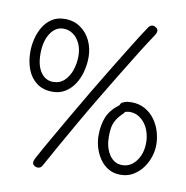

<svg xmlns="http://www.w3.org/2000/svg" viewBox="-94 -932 1043 1076"><g transform="rotate(10 427.0 -393.5)"><path d="M654 14Q614 14 584 -4.5Q554 -23 534.5 -52.5Q515 -82 505.5 -115.5Q496 -149 496 -182Q496 -241 514 -286Q532 -331 581 -368Q588 -373 593 -375Q598 -377 602 -377Q610 -377 617 -371.5Q624 -366 624 -355Q624 -347 620 -338.5Q616 -330 610 -325Q586 -302 573.5 -280Q561 -258 557.5 -235Q554 -212 554 -185Q554 -156 560.5 -130.5Q567 -105 580 -84.5Q593 -64 611.5 -52.5Q630 -41 655 -41Q687 -41 711.5 -60Q736 -79 751 -112Q766 -145 766 -187Q766 -216 758 -244Q750 -272 734.5 -293.5Q719 -315 696.5 -328.5Q674 -342 646 -342Q639 -342 630.5 -340Q622 -338 613 -336Q598 -333 590 -341Q582 -349 582 -362Q582 -383 602 -389Q613 -394 623.5 -395.5Q634 -397 646 -397Q689 -397 722.5 -378.5Q756 -360 778.5 -329.5Q801 -299 812.5 -261.5Q824 -224 824 -186Q824 -152 812.5 -116.5Q801 -81 779 -52Q757 -23 726 -4.5Q695 14 654 14ZM200 -378Q145 -378 109 -405Q73 -432 55.5 -477Q38 -522 38 -578Q38 -613 47 -651Q56 -689 75.5 -721Q95 -753 125 -772.5Q155 -792 198 -792Q249 -792 286.5 -766Q324 -740 344.5 -697Q365 -654 365 -603Q365 -562 354.5 -521.5Q344 -481 323 -449Q302 -417 271 -397.5Q240 -378 200 -378ZM96 -576Q96 -509 122.5 -471Q149 -433 193 -433Q231 -433 257 -458Q283 -483 295.5 -521.5Q308 -560 308 -599Q308 -640 293.5 -671Q279 -702 254.5 -719.5Q230 -737 199 -737Q154 -737 125 -692.5Q96 -648 96 -576ZM660 -819Q670 -836 681.5 -839.5Q693 -843 704 -836Q716 -830 718.5 -819.5Q721 -809 711 -792Q678 -743 637.5 -678Q597 -613 552 -539Q507 -465 460.5 -387.5Q414 -310 370.5 -234Q327 -158 288.5 -90Q250 -22 220 33Q212 50 200 53.5Q188 57 176 51Q163 44 161.5 34Q160 24 169 6Q199 -50 238.5 -118.5Q278 -187 322 -263.5Q366 -340 412.5 -418Q459 -496 504 -569.5Q549 -643 588.5 -707Q628 -771 660 -819Z"/></g></svg>

Font: Playpen Sans Light
Style: Regular
Weight: 300
Designer: Laura Meseguer, Veronika Burian, José Scaglione
Foundry: TypeTogether
Version: Version 1.001